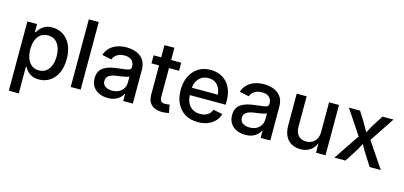

<svg xmlns="http://www.w3.org/2000/svg" viewBox="-76 -1260 4196 1996"><g transform="rotate(15 2022.0 -262.0)"><path d="M69.8 204.1V-541H173.8V-454.6H181.6Q192.4 -473.1 210.9 -495.1Q229.5 -517.1 260.5 -532.7Q291.5 -548.3 339.4 -548.3Q405.3 -548.3 456.5 -514.9Q507.8 -481.4 537.1 -418.9Q566.4 -356.4 566.4 -269.5Q566.4 -182.6 537.4 -119.9Q508.3 -57.1 457 -23.2Q405.8 10.7 339.4 10.7Q292.5 10.7 261.5 -4.9Q230.5 -20.5 211.7 -42.7Q192.9 -64.9 181.6 -84H176.8V204.1ZM315.9 -80.6Q361.8 -80.6 393.6 -105Q425.3 -129.4 441.4 -172.4Q457.5 -215.3 457.5 -270Q457.5 -324.7 441.4 -366.9Q425.3 -409.2 393.8 -433.1Q362.3 -457 315.9 -457Q270 -457 238.3 -433.8Q206.5 -410.6 190.2 -368.7Q173.8 -326.7 173.8 -270Q173.8 -213.9 190.4 -171.1Q207 -128.4 239 -104.5Q271 -80.6 315.9 -80.6Z M788.1 -727.5V0H681.2V-727.5Z M1081.1 11.2Q1029.3 11.2 987.8 -7.6Q946.3 -26.4 921.9 -63Q897.5 -99.6 897.5 -153.3Q897.5 -199.2 915.3 -228.8Q933.1 -258.3 963.1 -275.6Q993.2 -293 1030.5 -301.8Q1067.9 -310.5 1106.9 -314.9Q1155.3 -320.8 1185.1 -324.5Q1214.8 -328.1 1229 -336.7Q1243.2 -345.2 1243.2 -364.3V-367.2Q1243.2 -397 1231.2 -417.7Q1219.2 -438.5 1196 -450Q1172.9 -461.4 1138.2 -461.4Q1103.5 -461.4 1077.9 -450.4Q1052.2 -439.5 1036.6 -422.1Q1021 -404.8 1014.2 -385.3L912.6 -407.2Q928.7 -456.1 962.2 -487.3Q995.6 -518.6 1041 -533.4Q1086.4 -548.3 1137.2 -548.3Q1172.9 -548.3 1210 -539.8Q1247.1 -531.2 1278.8 -510.5Q1310.5 -489.7 1330.1 -453.4Q1349.6 -417 1349.6 -360.8V0H1246.1V-74.7H1241.2Q1230.5 -53.2 1209.7 -33.4Q1189 -13.7 1157.5 -1.2Q1126 11.2 1081.1 11.2ZM1104.5 -74.2Q1148.9 -74.2 1179.9 -91.3Q1210.9 -108.4 1227.1 -136.2Q1243.2 -164.1 1243.2 -195.8V-264.6Q1237.8 -258.8 1221.9 -254.4Q1206.1 -250 1186 -246.3Q1166 -242.7 1146.2 -240Q1126.5 -237.3 1112.8 -235.8Q1082.5 -231.9 1057.6 -222.7Q1032.7 -213.4 1017.8 -196.5Q1002.9 -179.7 1002.9 -151.9Q1002.9 -126.5 1015.9 -109.1Q1028.8 -91.8 1051.8 -83Q1074.7 -74.2 1104.5 -74.2Z M1725.6 -541V-454.1H1428.7V-541ZM1510.3 -672.4H1617.2V-146Q1617.2 -113.3 1630.6 -98.6Q1644 -84 1675.8 -84Q1684.6 -84 1698.5 -85.7Q1712.4 -87.4 1722.2 -88.9L1737.8 -2.9Q1721.7 1.5 1702.4 3.7Q1683.1 5.9 1664.6 5.9Q1590.3 5.9 1550.3 -31Q1510.3 -67.9 1510.3 -136.2Z M2050.8 11.2Q1970.7 11.2 1912.8 -23.4Q1855 -58.1 1824 -120.8Q1793 -183.6 1793 -267.1Q1793 -350.1 1823.7 -413.6Q1854.5 -477.1 1910.6 -512.7Q1966.8 -548.3 2042 -548.3Q2090.3 -548.3 2134 -532.5Q2177.7 -516.6 2211.9 -483.2Q2246.1 -449.7 2265.6 -398.2Q2285.2 -346.7 2285.2 -274.9V-238.8H1850.1V-318.4H2230.5L2180.7 -292.5Q2180.7 -342.3 2165 -380.1Q2149.4 -418 2118.4 -439Q2087.4 -460 2042.5 -460Q1997.6 -460 1965.3 -438.5Q1933.1 -417 1916.3 -381.1Q1899.4 -345.2 1899.4 -302.2V-249.5Q1899.4 -194.3 1918.2 -155.8Q1937 -117.2 1971.4 -97.2Q2005.9 -77.1 2051.8 -77.1Q2082.5 -77.1 2107.4 -85.9Q2132.3 -94.7 2149.9 -112.3Q2167.5 -129.9 2176.3 -155.3L2276.9 -135.3Q2264.6 -91.8 2233.4 -58.6Q2202.1 -25.4 2155.8 -7.1Q2109.4 11.2 2050.8 11.2Z M2560.5 11.2Q2508.8 11.2 2467.3 -7.6Q2425.8 -26.4 2401.4 -63Q2377 -99.6 2377 -153.3Q2377 -199.2 2394.8 -228.8Q2412.6 -258.3 2442.6 -275.6Q2472.7 -293 2510 -301.8Q2547.4 -310.5 2586.4 -314.9Q2634.8 -320.8 2664.6 -324.5Q2694.3 -328.1 2708.5 -336.7Q2722.7 -345.2 2722.7 -364.3V-367.2Q2722.7 -397 2710.7 -417.7Q2698.7 -438.5 2675.5 -450Q2652.3 -461.4 2617.7 -461.4Q2583 -461.4 2557.4 -450.4Q2531.7 -439.5 2516.1 -422.1Q2500.5 -404.8 2493.7 -385.3L2392.1 -407.2Q2408.2 -456.1 2441.7 -487.3Q2475.1 -518.6 2520.5 -533.4Q2565.9 -548.3 2616.7 -548.3Q2652.3 -548.3 2689.5 -539.8Q2726.6 -531.2 2758.3 -510.5Q2790 -489.7 2809.6 -453.4Q2829.1 -417 2829.1 -360.8V0H2725.6V-74.7H2720.7Q2710 -53.2 2689.2 -33.4Q2668.5 -13.7 2637 -1.2Q2605.5 11.2 2560.5 11.2ZM2584 -74.2Q2628.4 -74.2 2659.4 -91.3Q2690.4 -108.4 2706.5 -136.2Q2722.7 -164.1 2722.7 -195.8V-264.6Q2717.3 -258.8 2701.4 -254.4Q2685.5 -250 2665.5 -246.3Q2645.5 -242.7 2625.7 -240Q2606 -237.3 2592.3 -235.8Q2562 -231.9 2537.1 -222.7Q2512.2 -213.4 2497.3 -196.5Q2482.4 -179.7 2482.4 -151.9Q2482.4 -126.5 2495.4 -109.1Q2508.3 -91.8 2531.2 -83Q2554.2 -74.2 2584 -74.2Z M3154.8 7.3Q3099.6 7.3 3057.6 -15.9Q3015.6 -39.1 2992.2 -85Q2968.8 -130.9 2968.8 -198.2V-541H3075.7V-211.4Q3075.7 -152.3 3106.2 -119.1Q3136.7 -85.9 3190.4 -85.9Q3226.6 -85.9 3255.1 -101.6Q3283.7 -117.2 3300.3 -147.7Q3316.9 -178.2 3316.9 -221.7V-541H3423.8V0H3321.3L3320.8 -132.8H3333.5Q3309.1 -59.6 3263.4 -26.1Q3217.8 7.3 3154.8 7.3Z M3519 0 3732.9 -317.4 3732.4 -237.8 3530.3 -541H3650.4L3712.4 -442.9Q3736.8 -403.3 3756.1 -366.9Q3775.4 -330.6 3795.4 -295.9H3747.1Q3767.6 -330.1 3785.6 -366.7Q3803.7 -403.3 3829.1 -442.9L3892.1 -541H4010.3L3806.6 -234.9V-313L4019 0H3898.9L3825.7 -114.3Q3801.3 -152.8 3782.2 -188.5Q3763.2 -224.1 3743.7 -257.3H3791.5Q3772 -224.1 3754.4 -188.5Q3736.8 -152.8 3711.9 -114.3L3638.2 0Z"/></g></svg>

Font: Inter 17pt Medium
Style: Regular
Weight: 500
Version: Version 4.001;git-66647c0bb